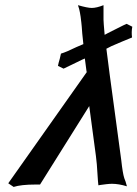

<svg xmlns="http://www.w3.org/2000/svg" viewBox="-20 -717 536 749"><path d="M328.1 -303.2 136.2 2.9H118.2Q62.5 2.9 33.2 12.2L12.2 -2L320.8 -439L317.9 -436Q316.9 -446.3 314.5 -461.9Q312 -477.5 311 -488.8Q309.1 -487.8 306.4 -486.8Q303.7 -485.8 301.8 -484.9Q290 -479 262.5 -465.8Q234.9 -452.6 228 -449.2L206.1 -460L209 -473.1Q212.9 -484.4 217.8 -507.8Q239.3 -514.2 277.8 -533.2L305.2 -544.9Q299.8 -592.8 298.8 -613.8L296.9 -632.8V-631.8Q294.9 -652.3 291.7 -668.5Q288.6 -684.6 286.1 -690.4L284.2 -696.8Q321.8 -686 337.9 -686Q356.4 -686 383.8 -696.8V-679.2V-640.1Q383.8 -630.4 388.2 -581.1Q389.2 -581.5 394.5 -584.5Q399.9 -587.4 400.9 -587.9Q410.2 -592.3 438.2 -606.7Q466.3 -621.1 474.1 -624L496.1 -612.8Q492.2 -592.3 495.1 -570.8Q487.8 -568.4 456.5 -554.9Q425.3 -541.5 415 -537.1L395 -526.9Q405.3 -442.9 426.3 -290.5Q447.3 -138.2 453.1 -91.8Q458.5 -41.5 464.8 -22Q470.2 -9.8 475.1 9.8Q442.9 0 417 0Q408.2 0 394.8 1.5Q381.3 2.9 372.6 4.4L363.8 5.9Q362.8 -2 362.1 -11.5Q361.3 -21 360.8 -30.5Q360.4 -40 359.9 -43.9Q358.4 -76.2 354 -109.9Z"/></svg>

Font: Linear Smooth
Style: Bold Italic
Weight: 700
Designer: Philipp H. Poll, Flanker
Foundry: Philipp H. Poll, reworked by Flanker
Version: Version 1.061 | FøM Fix